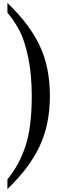

<svg xmlns="http://www.w3.org/2000/svg" viewBox="-20 -1124 508 1270"><path d="M29 -1041V-1104Q172 -969 241 -825.5Q310 -682 310 -489Q310 -299 240.5 -153.5Q171 -8 29 126V63Q106 -31 148 -156Q190 -281 190 -489Q190 -634 166.5 -744.5Q143 -855 111 -917.5Q79 -980 29 -1041Z"/></svg>

Font: STIXSizeOneSym
Style: Bold
Weight: 700
Designer: MicroPress Inc., with final additions and corrections provided by Coen Hoffman, Elsevier (retired)
Version: Version 1.1.0